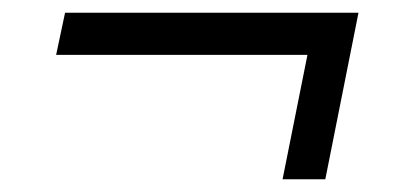

<svg xmlns="http://www.w3.org/2000/svg" viewBox="-20 -358 640 301"><path d="M490 -77H423L462 -272H68L82 -338H542Z"/></svg>

Font: IBM Plex Sans
Style: Italic
Weight: 400
Italic angle: -11.31°
Designer: Mike Abbink, Paul van der Laan, Pieter van Rosmalen
Foundry: Bold Monday
Version: Version 3.201